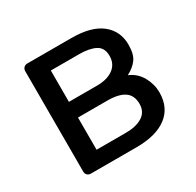

<svg xmlns="http://www.w3.org/2000/svg" viewBox="-120 -653 800 785"><g transform="rotate(-30 280.5 -260.0)"><path d="M97 0Q87 0 80.5 -6.5Q74 -13 74 -23V-497Q74 -507 80.5 -513.5Q87 -520 97 -520H305Q399 -520 446.5 -482Q494 -444 494 -380Q494 -335 477 -312Q460 -289 429 -273Q467 -257 486.5 -221.5Q506 -186 506 -148Q506 -76 455.5 -38Q405 0 313 0ZM166 -73H305Q353 -73 382.5 -91.5Q412 -110 412 -148Q412 -188 385 -206.5Q358 -225 305 -225H166ZM166 -299H299Q347 -299 375.5 -320Q404 -341 404 -379Q404 -418 375.5 -432.5Q347 -447 299 -447H166Z"/></g></svg>

Font: DVN-Rubik
Style: Regular
Weight: 400
Designer: Hubert and Fischer
Foundry: Hubert & Fischer
Version: Version 2.102